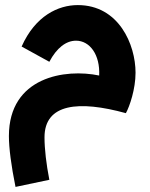

<svg xmlns="http://www.w3.org/2000/svg" viewBox="-20 -464 588 755"><path d="M41 271 174 243C162 181 155 122 155 76C155 -57 290 -70 475 -19C490 -46 513 -114 513 -178C513 -289 447 -444 286 -444C209 -444 119 -402 65 -281L174 -221C203 -276 240 -304 279 -304C333 -304 374 -249 370 -167C237 -195 15 -162 15 71C15 118 24 187 41 271Z"/></svg>

Font: Noto Sans Arabic UI
Style: Bold
Weight: 700
Designer: Monotype Design Team, Nadine Chahine and Nizar Qandah
Foundry: Monotype Imaging Inc.
Version: Version 2.010